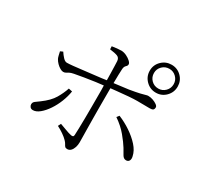

<svg xmlns="http://www.w3.org/2000/svg" viewBox="-169 -1028 1337 1276"><g transform="rotate(30 500.0 -389.5)"><path d="M364 -98Q387 -90 413 -80Q439 -70 458 -66Q467 -64 473 -66Q479 -68 480 -78Q481 -95 482 -131Q483 -167 483.5 -211.5Q484 -256 484 -299.5Q484 -343 484 -375Q484 -396 484 -425Q484 -443 483 -461Q457 -458 425 -454Q383 -448 342.5 -441.5Q302 -435 272 -429Q251 -425 240 -419Q229 -413 221.5 -408.5Q214 -404 203 -404Q193 -404 179 -412Q165 -420 152 -433Q139 -446 131 -461Q127 -469 123.5 -483.5Q120 -498 117 -512L137 -521Q149 -502 165 -485Q181 -468 196 -469Q211 -469 240.5 -472Q270 -475 306.5 -479.5Q343 -484 380 -488Q417 -492 448 -496Q468 -499 483 -501Q482 -526 482 -551Q481 -583 480.5 -608Q480 -633 479 -646Q477 -670 458.5 -677.5Q440 -685 399 -690L398 -713Q415 -716 435.5 -718Q456 -720 470 -720Q490 -719 509.5 -709.5Q529 -700 542.5 -687.5Q556 -675 556 -665Q556 -656 551 -651Q546 -646 541 -640Q536 -634 534 -619Q533 -601 532 -571Q532 -541 531 -507Q599 -515 641 -521Q694 -530 719.5 -536Q745 -542 755.5 -545.5Q766 -549 774 -549Q792 -549 810.5 -542.5Q829 -536 842 -526.5Q855 -517 855 -508Q855 -493 847.5 -487.5Q840 -482 822 -482Q802 -482 779.5 -482.5Q757 -483 726 -483Q703 -483 662.5 -480Q622 -477 578 -472Q553 -469 530 -467Q530 -450 530 -434Q530 -400 530 -373Q530 -353 530 -316.5Q530 -280 530.5 -238Q531 -196 531.5 -156.5Q532 -117 532.5 -89Q533 -61 533 -53Q533 -33 527 -14.5Q521 4 510 15.5Q499 27 483 27Q471 27 465.5 21Q460 15 455 5Q450 -5 439 -16Q425 -31 401 -47.5Q377 -64 353 -76ZM698 -699.5Q698 -744 729.5 -775Q761 -806 805.5 -806Q850 -806 881 -775Q912 -744 912 -699.5Q912 -655 881 -623.5Q850 -592 805.5 -592Q761 -592 729.5 -623.5Q698 -655 698 -699.5ZM730 -700Q730 -668 752 -646Q774 -624 806 -624Q837 -624 859 -646Q881 -668 881 -700Q881 -731 859 -753Q837 -775 806 -775Q774 -775 752 -753Q730 -731 730 -700ZM803 -168Q784 -199 748.5 -242Q713 -285 660 -321L674 -339Q723 -319 767.5 -289Q812 -259 844 -223.5Q876 -188 884 -149Q889 -129 882 -116.5Q875 -104 859 -104Q840 -104 828.5 -124Q817 -144 803 -168ZM292 -327 320 -321Q314 -281 297.5 -239Q281 -197 257.5 -162Q234 -127 207.5 -105Q181 -83 156 -83Q142 -83 134.5 -92Q127 -101 127 -112Q127 -123 132.5 -129.5Q138 -136 148 -142.5Q158 -149 172 -160Q229 -202 253.5 -243.5Q278 -285 292 -327Z"/></g></svg>

Font: Early Summer Mincho Light
Style: Regular
Weight: 300
Designer: GuiWonder
Version: Version 1.002